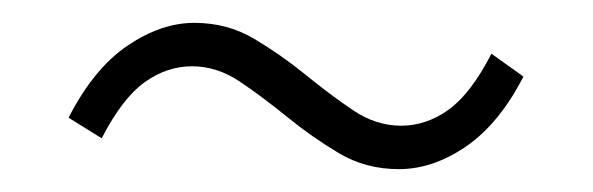

<svg xmlns="http://www.w3.org/2000/svg" viewBox="-20 -414 519 168"><path d="M329 -266Q300 -266 276.5 -280Q253 -294 231.5 -311.5Q210 -329 190 -342.5Q170 -356 148 -356Q126 -356 106.5 -342Q87 -328 69 -293L40 -311Q62 -354 91.5 -374Q121 -394 150 -394Q179 -394 202.5 -380Q226 -366 247.5 -348.5Q269 -331 289 -317.5Q309 -304 331 -304Q353 -304 372.5 -318Q392 -332 410 -367L438 -347Q417 -306 388 -286Q359 -266 329 -266Z"/></svg>

Font: Source Sans 3 ExtraLight Light
Style: Regular
Weight: 300
Version: Version 3.052;hotconv 1.1.0;makeotfexe 2.6.0